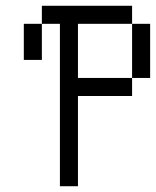

<svg xmlns="http://www.w3.org/2000/svg" viewBox="-20 -645 540 665"><path d="M437.5 -562.5H250V-375H437.5V-312.5H250V0H187.5V-562.5H125V-625H437.5ZM62.5 -562.5H125V-437.5H62.5ZM437.5 -562.5H500V-375H437.5Z"/></svg>

Font: 寒蝉点阵体 16px
Style: Regular
Weight: 400
Designer: Designed by Warren2060
Foundry: ChillType
Version: Version 1.000